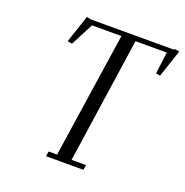

<svg xmlns="http://www.w3.org/2000/svg" viewBox="-127 -822 902 937"><g transform="rotate(20 324.0 -353.5)"><path d="M119.1 -564 167 -707 189 -702.1H622.1L624 -707L647.9 -702.1L600.1 -559.1L578.1 -564L592.8 -676.8H430.2L335 -25.9H410.2L405.8 0H211.9L215.8 -25.9H259.8L356.9 -676.8H204.1L143.1 -559.1Z"/></g></svg>

Font: Dehuti
Style: Italic
Weight: 400
Version: Version 1.2